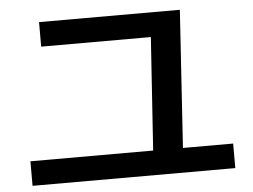

<svg xmlns="http://www.w3.org/2000/svg" viewBox="-51 -777 1101 834"><g transform="rotate(-5 500.0 -360.0)"><path d="M590 -66 628 -633 659 -606H148V-713H762L720 -66ZM58 -7V-114H942V-7Z"/></g></svg>

Font: M PLUS 2 SemiBold
Style: Regular
Weight: 600
Designer: Coji Morishita
Foundry: UNDERFOREST DESIGN
Version: Version 1.001